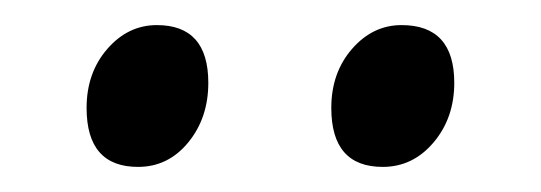

<svg xmlns="http://www.w3.org/2000/svg" viewBox="-20 -682 431 153"><path d="M146 -616Q146 -588 130 -568.5Q114 -549 90 -549Q49 -549 49 -596Q49 -624 65.5 -643Q82 -662 105 -662Q146 -662 146 -616ZM342 -616Q342 -588 325.5 -568.5Q309 -549 285 -549Q244 -549 244 -596Q244 -624 260.5 -643Q277 -662 300 -662Q342 -662 342 -616Z"/></svg>

Font: Ekushey Sumon
Style: Regular
Weight: 400
Designer: Al Mamun Sumon
Foundry: Al Mamun Sumon
Version: Version 1.0